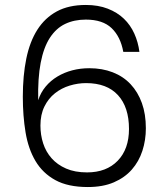

<svg xmlns="http://www.w3.org/2000/svg" viewBox="-20 -751 669 774"><path d="M477 -542Q466 -603 430 -637.5Q394 -672 326 -672Q279 -672 242.5 -654.5Q206 -637 181 -598.5Q156 -560 144 -498Q132 -436 134 -347Q144 -378 164 -402Q184 -426 211.5 -442.5Q239 -459 271.5 -467.5Q304 -476 340 -476Q392 -476 434.5 -459.5Q477 -443 506.5 -411.5Q536 -380 552 -335.5Q568 -291 568 -234Q568 -186 554 -143Q540 -100 511.5 -67.5Q483 -35 439 -16Q395 3 334 3Q254 3 203 -25Q152 -53 123 -102Q94 -151 83 -217.5Q72 -284 72 -361Q72 -446 86 -514.5Q100 -583 130.5 -631Q161 -679 209 -705Q257 -731 326 -731Q376 -731 414.5 -716Q453 -701 479.5 -675.5Q506 -650 521.5 -615.5Q537 -581 542 -542ZM327 -416Q294 -416 261 -406Q228 -396 201.5 -375Q175 -354 159 -321.5Q143 -289 143 -245Q143 -207 154 -173Q165 -139 188 -113Q211 -87 246.5 -71.5Q282 -56 331 -56Q409 -56 454.5 -103Q500 -150 500 -231Q500 -319 455.5 -367.5Q411 -416 327 -416Z"/></svg>

Font: SVN-Poppins Light
Style: Regular
Weight: 300
Designer: Ninad Kale (Devanagari), Jonny Pinhorn (Latin)
Foundry: Indian Type Foundry
Version: Version 3.002 2017; ttfautohint (v1.8.3)